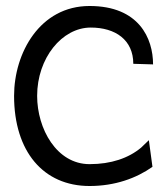

<svg xmlns="http://www.w3.org/2000/svg" viewBox="-20 -610 560 641"><path d="M279 -590C113 -590 27 -433 27 -290C27 -104 125 11 279 11C364 11 435 -15 489 -53L477 -142L451 -117C409 -82 351 -62 279 -62C169 -62 104 -180 104 -290C104 -416 187 -518 283 -518C365 -518 425 -477 425 -397L491 -395C491 -482 444 -590 279 -590Z"/></svg>

Font: Charger
Style: Regular
Weight: 400
Designer: Jasper
Foundry: Cannot Into Space Fonts
Version: Version 0.98